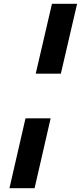

<svg xmlns="http://www.w3.org/2000/svg" viewBox="-20 -864 428 1016"><path d="M255 -844H388L302 -474H169ZM115 -238H248L163 132H30Z"/></svg>

Font: Arvo
Style: Bold Italic
Weight: 700
Italic angle: -13°
Designer: Anton Koovit (Cyrillic Expansion: Cyreal)
Foundry: Anton Koovit, Yassin Baggar
Version: Version 3.000